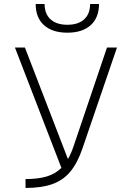

<svg xmlns="http://www.w3.org/2000/svg" viewBox="-20 -928 626 948"><path d="M106 0V-43.9Q168.9 -43.9 211.4 -56.9Q253.9 -69.8 283.2 -99.1L53.7 -693.4H103L314.5 -145H316.9Q332 -171.9 344.7 -210L508.3 -693.4H557.6L387.2 -195.3Q362.8 -123.5 327.4 -80.8Q292 -38.1 238.5 -19Q185.1 0 106 0ZM312.5 -766.6Q238.3 -766.6 197.3 -803.7Q156.2 -840.8 156.2 -908.2H200.2Q200.2 -859.4 229.7 -832.5Q259.3 -805.7 312.5 -805.7Q366.2 -805.7 395.5 -832.5Q424.8 -859.4 424.8 -908.2H468.8Q468.8 -840.8 427.7 -803.7Q386.7 -766.6 312.5 -766.6Z"/></svg>

Font: Cascadia Mono ExtraLight
Style: Regular
Weight: 200
Monospace: yes
Designer: Aaron Bell
Foundry: Saja Typeworks
Version: Version 2404.023; ttfautohint (v1.8.4)